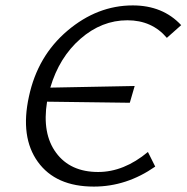

<svg xmlns="http://www.w3.org/2000/svg" viewBox="-20 -684 690 710"><path d="M471 -664Q582 -664 650 -591L597 -544Q542 -609 451 -609Q356 -609 277.5 -540.5Q199 -472 166 -360L478 -366L460 -304L154 -308Q135 -190 187.5 -119Q240 -48 343 -48Q438 -48 527 -122L554 -68Q448 6 327 6Q186 6 120 -85.5Q54 -177 87 -327Q119 -477 229.5 -570.5Q340 -664 471 -664Z"/></svg>

Font: EauTestInfant
Style: Italic
Weight: 400
Italic angle: -12°
Designer: Christian Thalmann (Catharsis Fonts)
Version: Version 0.001;PS 000.001;hotconv 1.0.88;makeotf.lib2.5.64775